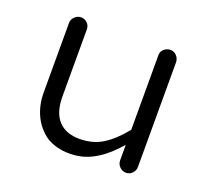

<svg xmlns="http://www.w3.org/2000/svg" viewBox="-92 -606 780 720"><g transform="rotate(20 297.5 -246.5)"><path d="M437.5 -101.6V-40Q437.5 -25.4 448.2 -14.6Q459 -3.9 473.6 -3.9Q488.3 -3.9 498.5 -14.6Q508.8 -25.4 508.8 -40V-459Q507.8 -473.6 498 -483.4Q488.3 -494.1 473.6 -494.1Q459 -494.1 447.3 -483.4Q440.4 -476.6 439 -470.2Q437.5 -463.9 437.5 -459V-162.1Q397.5 -112.3 357.9 -87.9Q318.4 -63.5 266.1 -63.5Q213.9 -63.5 184.6 -92.8Q152.3 -125 152.3 -191.4V-459Q152.3 -473.6 142.1 -483.9Q131.8 -494.1 117.2 -494.1Q102.5 -494.1 91.8 -483.4Q81.1 -472.7 81.1 -459V-181.6Q81.1 -129.9 101.6 -87.9Q122.1 -46.9 158.2 -22.5Q197.3 1 248.5 1Q299.8 1 339.8 -20.5Q381.8 -42 420.9 -84Z"/></g></svg>

Font: FakePearl
Style: ExtraLight
Weight: 300
Version: Version 1.2